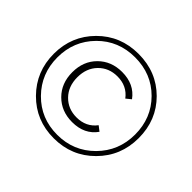

<svg xmlns="http://www.w3.org/2000/svg" viewBox="-159 -916 1132 1132"><g transform="rotate(45 407.5 -350.0)"><path d="M409 -703Q560 -703 660.5 -602.5Q761 -502 761 -352Q761 -203 658.5 -100Q556 3 407 3Q258 3 156.5 -99.5Q55 -202 55 -350Q55 -498 157 -600.5Q259 -703 409 -703ZM407 -26Q543 -26 637 -120.5Q731 -215 731 -352Q731 -489 639 -581.5Q547 -674 409 -674Q271 -674 178 -580Q85 -486 85 -350Q85 -214 177.5 -120Q270 -26 407 -26ZM416 -141Q326 -141 267.5 -199.5Q209 -258 209 -350Q209 -442 267.5 -500.5Q326 -559 416 -559Q518 -559 571 -486L540 -461Q495 -521 415 -521Q344 -521 297.5 -473.5Q251 -426 251 -350Q251 -274 297.5 -226.5Q344 -179 415 -179Q495 -179 540 -239L571 -215Q519 -141 416 -141Z"/></g></svg>

Font: mBank Light
Style: Regular
Weight: 300
Designer: Julieta Ulanovsky
Foundry: Julieta Ulanovsky
Version: Version 7.200;PS 007.200;hotconv 1.0.88;makeotf.lib2.5.64775